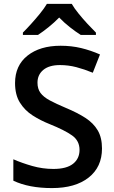

<svg xmlns="http://www.w3.org/2000/svg" viewBox="-20 -960 590 990"><path d="M505.9 -194.3Q505.9 -98.6 437 -44.4Q368.2 9.8 248 9.8Q128.9 9.8 48.8 -28.3V-138.7Q92.3 -119.6 146 -104.2Q199.7 -88.9 255.4 -88.9Q323.2 -88.9 356.7 -115.5Q390.1 -142.1 390.1 -187Q390.1 -234.4 351.6 -261.7Q313 -289.1 235.4 -320.3Q188.5 -338.9 147.9 -365Q107.4 -391.1 82.5 -431.2Q57.6 -471.2 57.6 -531.7Q57.6 -622.1 121.8 -673.1Q186 -724.1 292.5 -724.1Q348.6 -724.1 398.2 -712.2Q447.8 -700.2 495.6 -679.2L458.5 -585Q414.6 -603 373.3 -613.8Q332 -624.5 289.1 -624.5Q233.4 -624.5 203.4 -599.6Q173.3 -574.7 173.3 -533.7Q173.3 -502 188.7 -481Q204.1 -460 236.6 -442.4Q269 -424.8 320.3 -403.3Q378.9 -378.9 420.4 -352.1Q461.9 -325.2 483.9 -287.8Q505.9 -250.5 505.9 -194.3ZM350.1 -939.9Q362.8 -917.5 385.3 -889.9Q407.7 -862.3 431.9 -836.2Q456.1 -810.1 474.6 -792V-779.8H396.5Q370.1 -796.4 340.6 -819.6Q311 -842.8 285.2 -869.6Q258.8 -842.8 230.2 -819.8Q201.7 -796.9 175.8 -779.8H98.1V-792Q116.7 -810.5 140.4 -836.7Q164.1 -862.8 186.3 -890.1Q208.5 -917.5 221.7 -939.9Z"/></svg>

Font: Open Sans SemiBold
Style: Regular
Weight: 600
Designer: Monotype Design Team
Foundry: Monotype Imaging Inc.
Version: Version 3.003; ttfautohint (v1.8.4)